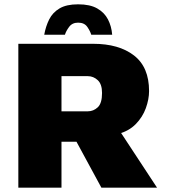

<svg xmlns="http://www.w3.org/2000/svg" viewBox="-20 -870 783 890"><path d="M65 0V-667H412Q531 -667 601 -613Q671 -559 671 -448Q671 -410 656 -368.5Q641 -327 609 -294.5Q577 -262 527 -249L499 -318L708 0H450L296 -284L383 -213H265V0ZM265 -354H387Q413 -354 433 -372.5Q453 -391 453 -439Q453 -480 433 -498.5Q413 -517 387 -517H265ZM342 -850Q397 -850 430.5 -831Q464 -812 480.5 -780Q497 -748 500 -709H403Q398 -726 384.5 -745.5Q371 -765 342 -765Q315 -765 300.5 -745.5Q286 -726 281 -709H185Q192 -748 208 -780Q224 -812 256 -831Q288 -850 342 -850Z"/></svg>

Font: Maven Pro Black
Style: Regular
Weight: 900
Designer: Joe Prince
Foundry: Joe Prince
Version: Version 2.103